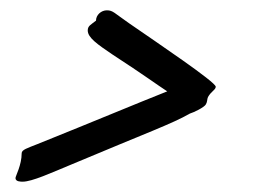

<svg xmlns="http://www.w3.org/2000/svg" viewBox="-20 -492 500 372"><path d="M166 -452C156 -444 150 -442 150 -433C150 -419 169 -406 197 -387C260 -346 284 -328 304 -315C241 -290 165 -258 53 -213C33 -205 22 -202 22 -195C22 -172 10 -151 10 -147C10 -140 20 -140 24 -140C42 -140 79 -157 120 -174C265 -235 313 -252 348 -272C355 -274 376 -284 379 -290C382 -295 381 -300 383 -304C389 -315 398 -318 398 -324C398 -333 285 -409 230 -447C201 -467 199 -472 187 -472C176 -472 166 -463 166 -452Z"/></svg>

Font: Oregano
Style: Italic
Weight: 400
Italic angle: -12°
Designer: Astigmatic (AOETI)
Foundry: Astigmatic (AOETI)
Version: Version 1.000